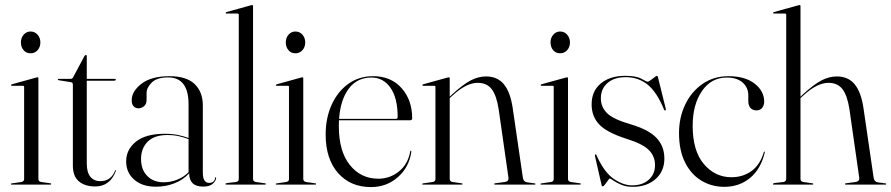

<svg xmlns="http://www.w3.org/2000/svg" viewBox="-20 -750 3620 780"><path d="M104 -533.5Q86.5 -533.5 75.8 -546.2Q65 -559 65 -577.5Q65 -596.5 76.2 -609.2Q87.5 -622 104 -622Q121.5 -622 132.8 -609Q144 -596 144 -577.5Q144 -559 132.8 -546.2Q121.5 -533.5 104 -533.5ZM136 -431.5V-23Q136 -12.5 148 -10.5L183.5 -5.5Q188 -5.5 188 -2.5Q188 0 184.5 0H27Q24 0 24 -2.5Q24 -4 28 -5L66 -10.5Q78 -12.5 78 -22.5V-397Q78 -401.5 73 -401.5H27.5Q25 -401.5 25 -404Q25 -406 28 -407.5L125.5 -434.5Q129.5 -436 132 -436Q136 -436 136 -431.5Z M268.5 -416 219 -424Q215 -424.5 215 -427Q215 -429.5 217.5 -429.5H265.5Q274.5 -429.5 277 -436L323.5 -523Q326.5 -526.5 329 -526.5Q332.5 -526.5 332.5 -523V-429.5H446.5Q450.5 -429.5 450.5 -426.5Q450.5 -422 441 -422H332.5V-86Q332.5 -49.5 347.2 -31.8Q362 -14 387.5 -14Q431 -14 448 -57.5Q449 -59.5 450.2 -59Q451.5 -58.5 451 -56Q427 7.5 367 7.5Q325 7.5 300.5 -13.2Q276 -34 276 -77V-406.5Q276 -415 268.5 -416Z M492.5 -94.5Q492.5 -142.5 532.2 -174.5Q572 -206.5 649 -206.5Q680.5 -206.5 703.8 -201.5Q727 -196.5 746 -189.5V-326Q746 -435.5 663 -435.5Q617 -435.5 596.2 -414.5Q575.5 -393.5 575.5 -372.5V-344Q575.5 -328 565.8 -319Q556 -310 542 -310Q530.5 -310 522.8 -318.2Q515 -326.5 515 -342.5Q515 -379 554.8 -409.8Q594.5 -440.5 669 -440.5Q737.5 -440.5 770.8 -408.5Q804 -376.5 804 -321V-49.5Q804 -26 811 -16.5Q818 -7 829 -7Q851.5 -7 854 -27.5Q854.5 -30 856.5 -30Q858 -30 858 -27.5Q858 -17 845.5 -4.5Q833 8 805.5 8Q748.5 8 748.5 -46Q724.5 -19.5 689 -5.5Q653.5 8.5 613.5 8.5Q558 8.5 525.2 -20.2Q492.5 -49 492.5 -94.5ZM553 -104Q553 -61 578.2 -35.2Q603.5 -9.5 645 -9.5Q672.5 -9.5 699.2 -19.8Q726 -30 746 -50.5V-185Q727 -192 706 -196.8Q685 -201.5 660 -201.5Q607 -201.5 580 -174.5Q553 -147.5 553 -104Z M1008 -725V-23Q1008 -12.5 1020 -10.5L1055.5 -5.5Q1060 -5.5 1060 -2.5Q1060 0 1056.5 0H899Q896 0 896 -2.5Q896 -5 903 -6.5L938 -10.5Q950 -12.5 950 -22.5V-690Q950 -695 945 -695H899.5Q897 -695 897 -697.5Q897 -700 900 -701L997.5 -728Q1001.5 -729.5 1004 -729.5Q1008 -729.5 1008 -725Z M1180 -533.5Q1162.5 -533.5 1151.8 -546.2Q1141 -559 1141 -577.5Q1141 -596.5 1152.2 -609.2Q1163.5 -622 1180 -622Q1197.5 -622 1208.8 -609Q1220 -596 1220 -577.5Q1220 -559 1208.8 -546.2Q1197.5 -533.5 1180 -533.5ZM1212 -431.5V-23Q1212 -12.5 1224 -10.5L1259.5 -5.5Q1264 -5.5 1264 -2.5Q1264 0 1260.5 0H1103Q1100 0 1100 -2.5Q1100 -4 1104 -5L1142 -10.5Q1154 -12.5 1154 -22.5V-397Q1154 -401.5 1149 -401.5H1103.5Q1101 -401.5 1101 -404Q1101 -406 1104 -407.5L1201.5 -434.5Q1205.5 -436 1208 -436Q1212 -436 1212 -431.5Z M1654.5 -269Q1654.5 -261.5 1646 -261.5H1357Q1356.5 -250 1356.5 -238Q1356.5 -135.5 1401.2 -79.8Q1446 -24 1517 -24Q1564.5 -24 1601 -53.8Q1637.5 -83.5 1646.5 -134.5Q1647 -138 1648.5 -138Q1651.5 -138 1651 -133.5Q1642.5 -71.5 1596.8 -30.8Q1551 10 1487 10Q1403.5 10 1353.2 -47.2Q1303 -104.5 1303 -203.5Q1303 -270.5 1327.2 -324.2Q1351.5 -378 1394.8 -409.2Q1438 -440.5 1496 -440.5Q1568 -440.5 1611.2 -392.2Q1654.5 -344 1654.5 -269ZM1489 -435Q1430.5 -435 1396.8 -389.8Q1363 -344.5 1357.5 -267H1588Q1595.5 -267 1595.5 -275Q1595.5 -352 1566.2 -393.5Q1537 -435 1489 -435Z M1807 -431.5V-357L1815 -365Q1861.5 -407.5 1892.5 -423.5Q1923.5 -439.5 1954.5 -439.5Q2001 -439.5 2027.2 -407.5Q2053.5 -375.5 2063 -310L2104 -29Q2106.5 -11 2122.5 -9L2152 -5Q2155.5 -4.5 2155.5 -2.5Q2155.5 0 2152 0H1991.5Q1987.5 0 1987.5 -2.5Q1987.5 -5 1992.5 -5.5L2030 -10.5Q2048 -13 2045.5 -29L2006 -305Q1997.5 -361.5 1977.8 -387.5Q1958 -413.5 1920.5 -413.5Q1874 -413.5 1818 -361.5L1807 -351.5V-23Q1807 -12.5 1819 -10.5L1854.5 -5.5Q1859 -5.5 1859 -2.5Q1859 0 1855.5 0H1698Q1695 0 1695 -2.5Q1695 -4 1699 -5L1737 -10.5Q1749 -12.5 1749 -22.5V-397Q1749 -401.5 1744 -401.5H1698.5Q1696 -401.5 1696 -404Q1696 -406 1699 -407.5L1796.5 -434.5Q1800.5 -436 1803 -436Q1807 -436 1807 -431.5Z M2255.5 -533.5Q2238 -533.5 2227.2 -546.2Q2216.5 -559 2216.5 -577.5Q2216.5 -596.5 2227.8 -609.2Q2239 -622 2255.5 -622Q2273 -622 2284.2 -609Q2295.5 -596 2295.5 -577.5Q2295.5 -559 2284.2 -546.2Q2273 -533.5 2255.5 -533.5ZM2287.5 -431.5V-23Q2287.5 -12.5 2299.5 -10.5L2335 -5.5Q2339.5 -5.5 2339.5 -2.5Q2339.5 0 2336 0H2178.5Q2175.5 0 2175.5 -2.5Q2175.5 -4 2179.5 -5L2217.5 -10.5Q2229.5 -12.5 2229.5 -22.5V-397Q2229.5 -401.5 2224.5 -401.5H2179Q2176.5 -401.5 2176.5 -404Q2176.5 -406 2179.5 -407.5L2277 -434.5Q2281 -436 2283.5 -436Q2287.5 -436 2287.5 -431.5Z M2548 3Q2590 3 2615.5 -19.8Q2641 -42.5 2641 -79Q2641 -116 2615.2 -141.2Q2589.5 -166.5 2522.5 -187Q2445 -212 2414.2 -244.5Q2383.5 -277 2383.5 -326Q2383.5 -380.5 2421 -411.2Q2458.5 -442 2520.5 -442Q2564.5 -442 2585.8 -430Q2607 -418 2611 -418Q2614.5 -418 2622.8 -424Q2631 -430 2638.8 -436Q2646.5 -442 2648.5 -442Q2651 -442 2652.5 -438L2684.5 -309Q2686 -303 2683.5 -301.5Q2680 -300 2678 -304Q2648.5 -376 2611 -406.2Q2573.5 -436.5 2522 -436.5Q2475.5 -436.5 2448.2 -413Q2421 -389.5 2421 -350.5Q2421 -315.5 2446 -290.5Q2471 -265.5 2543.5 -244.5Q2615 -223.5 2647 -189.8Q2679 -156 2679 -106Q2679 -54 2643.2 -22.5Q2607.5 9 2550.5 9Q2523.5 9 2503.8 0.5Q2484 -8 2472 -16.5Q2460 -25 2457 -25Q2455.5 -25 2449.8 -17Q2444 -9 2438 -1Q2432 7 2429.5 7Q2425 7 2424 2L2397.5 -114Q2396 -121 2398.5 -122.5Q2401 -123.5 2402.5 -121Q2433.5 -51 2472.5 -24Q2511.5 3 2548 3Z M3084.5 -337Q3084.5 -321 3075.8 -311.2Q3067 -301.5 3053 -301.5Q3038 -301.5 3029 -311.2Q3020 -321 3020 -339V-362Q3020 -394.5 2996.8 -414.8Q2973.5 -435 2932.5 -435Q2869.5 -435 2831.8 -380.2Q2794 -325.5 2794 -238.5Q2794 -137 2839.5 -83.5Q2885 -30 2951.5 -30Q2998 -30 3033 -55.2Q3068 -80.5 3083 -132Q3084 -134.5 3085.5 -134Q3088 -134 3087 -131Q3070.5 -62.5 3026.8 -26.8Q2983 9 2922.5 9Q2871 9 2829.2 -16.2Q2787.5 -41.5 2763 -90.2Q2738.5 -139 2738.5 -209.5Q2738.5 -273 2763.8 -325.5Q2789 -378 2834.2 -409.2Q2879.5 -440.5 2939.5 -440.5Q3007 -440.5 3045.8 -410.2Q3084.5 -380 3084.5 -337Z M3232 -725V-357L3240 -365Q3286.5 -407.5 3317.5 -423.5Q3348.5 -439.5 3379.5 -439.5Q3426 -439.5 3452.2 -407.5Q3478.5 -375.5 3488 -310L3529 -29Q3531.5 -11 3547.5 -9L3577 -5Q3580.5 -4.5 3580.5 -2.5Q3580.5 0 3577 0H3416.5Q3412.5 0 3412.5 -2.5Q3412.5 -5 3417.5 -5.5L3455 -10.5Q3473 -13 3470.5 -29L3431 -305Q3422.5 -361.5 3402.8 -387.5Q3383 -413.5 3345.5 -413.5Q3299 -413.5 3243 -361.5L3232 -351.5V-23Q3232 -12.5 3244 -10.5L3279.5 -5.5Q3284 -5.5 3284 -2.5Q3284 0 3280.5 0H3123Q3120 0 3120 -2.5Q3120 -5 3127 -6.5L3162 -10.5Q3174 -12.5 3174 -22.5V-690Q3174 -695 3169 -695H3123.5Q3121 -695 3121 -697.5Q3121 -700 3124 -701L3221.5 -728Q3225.5 -729.5 3228 -729.5Q3232 -729.5 3232 -725Z"/></svg>

Font: Fraunces 144pt S000 Light
Style: Regular
Weight: 300
Version: Version 1.000; ttfautohint (v1.8.3)